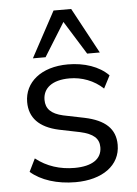

<svg xmlns="http://www.w3.org/2000/svg" viewBox="-54 -795 604 846"><g transform="rotate(-5 248.0 -372.0)"><path d="M246 9C365 9 445 -48 445 -139C445 -210 400 -251 310 -270L217 -289C164 -301 141 -325 141 -364C141 -415 181 -449 259 -449C313 -449 367 -429 407 -391L436 -447C395 -489 329 -511 257 -511C138 -511 64 -448 64 -361C64 -292 106 -247 192 -228L285 -209C343 -196 368 -174 368 -135C368 -84 326 -54 247 -54C184 -54 125 -72 76 -111L48 -54C93 -14 165 9 246 9ZM106 -551H162L254 -699L346 -551H402L293 -753H215Z"/></g></svg>

Font: Poppy and Pepper
Style: Regular
Weight: 400
Designer: Thy Ha
Foundry: Thy Ha
Version: Version 0.001;Glyphs 3.2 (3227)